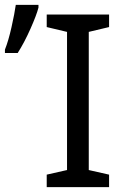

<svg xmlns="http://www.w3.org/2000/svg" viewBox="-37 -774 512 794"><path d="M414.1 0H156.2V-51.8L240.2 -70.8V-642.1L156.2 -662.1V-713.9H414.1V-662.1L330.1 -642.1V-70.8L414.1 -51.8ZM122.1 -753.9V-742.7Q114.3 -711.9 88.9 -654.8Q63.5 -597.7 36.1 -554.7H-16.6V-568.8Q-2 -605.5 10.7 -662.1Q23.4 -718.8 28.3 -753.9Z"/></svg>

Font: NotoSans
Style: Regular
Weight: 400
Designer: Monotype Design team
Foundry: Monotype Imaging Inc.
Version: Version 1.04